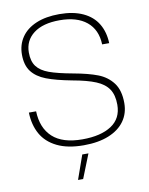

<svg xmlns="http://www.w3.org/2000/svg" viewBox="-99 -808 832 1072"><g transform="rotate(-10 317.0 -272.0)"><path d="M50 -225H91Q94 -130 150.5 -78Q207 -26 319 -26Q424 -26 484 -65.5Q544 -105 544 -183Q544 -238 521.5 -271.5Q499 -305 451 -325Q403 -345 319 -360Q229 -377 176 -397.5Q123 -418 95.5 -454Q68 -490 68 -550Q68 -606 97 -648.5Q126 -691 181 -714Q236 -737 312 -737Q391 -737 446 -711.5Q501 -686 529 -639Q557 -592 559 -529H519Q516 -613 461 -658Q406 -703 308 -703Q213 -703 160.5 -663Q108 -623 108 -555Q108 -505 130 -476Q152 -447 198.5 -430Q245 -413 333 -397Q416 -382 468 -362Q520 -342 552 -300Q584 -258 584 -185Q584 -127 553 -83.5Q522 -40 463 -16Q404 8 321 8Q230 8 170 -21.5Q110 -51 81 -103Q52 -155 50 -225ZM303 57H338L284 193H255Z"/></g></svg>

Font: Mona Sans VF XLt
Style: Regular
Weight: 200
Designer: Deni Anggara
Foundry: GitHub
Version: Version 2.000;Glyphs 3.2.3 (3260)